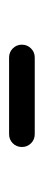

<svg xmlns="http://www.w3.org/2000/svg" viewBox="138 -824 95 410"><g transform="rotate(90 185.0 -619.5)"><path d="M75.9 -619.3Q75.9 -630.7 83.9 -638.7Q91.9 -646.7 103.3 -646.7H267Q278.5 -646.7 286.5 -638.7Q294.4 -630.7 294.4 -619.3Q294.4 -607.8 286.5 -599.8Q278.5 -591.9 267 -591.9H103.3Q91.9 -591.9 83.9 -599.8Q75.9 -607.8 75.9 -619.3Z"/></g></svg>

Font: 26F Galaxy Hebrew
Style: Bold
Weight: 700
Designer: C₂₉H₂₅N₃O₅
Version: Version 1.000